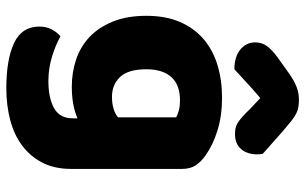

<svg xmlns="http://www.w3.org/2000/svg" viewBox="-199 -585 965 607"><g transform="rotate(90 283.5 -281.5)"><path d="M289 -501Q346 -501 392.5 -486.5Q439 -472 471 -449Q491 -435 502.5 -418Q514 -401 514 -374V-24Q514 29 494 67.5Q474 106 439.5 131.5Q405 157 358.5 169Q312 181 259 181Q168 181 116 156.5Q64 132 64 77Q64 54 73.5 36.5Q83 19 95 10Q124 26 160.5 37Q197 48 236 48Q290 48 322 30Q354 12 354 -28V-44Q313 -26 254 -26Q209 -26 168.5 -39.5Q128 -53 97.5 -81.5Q67 -110 48.5 -155Q30 -200 30 -262Q30 -323 49.5 -368Q69 -413 103.5 -442.5Q138 -472 185.5 -486.5Q233 -501 289 -501ZM351 -356Q344 -360 330.5 -364Q317 -368 297 -368Q248 -368 223.5 -340.5Q199 -313 199 -262Q199 -204 223.5 -178.5Q248 -153 286 -153Q327 -153 351 -172ZM290 -622Q256 -593 237 -575Q218 -557 199 -540Q160 -540 137 -558.5Q114 -577 114 -606Q114 -626 125 -642Q136 -658 162 -677L211 -712Q235 -729 254.5 -736.5Q274 -744 294 -744Q307 -744 317.5 -742.5Q328 -741 339 -735.5Q350 -730 363 -719.5Q376 -709 396 -692L466 -630Q467 -625 467.5 -621Q468 -617 468 -612Q468 -581 451.5 -561.5Q435 -542 404 -542Q394 -542 386 -543.5Q378 -545 369.5 -550Q361 -555 350 -564.5Q339 -574 324 -590Z"/></g></svg>

Font: Baloo Cyrillic
Style: Regular
Weight: 400
Designer: Ek Type, Denis Ignatov
Foundry: Ek Type
Version: Version 1.50 July 26, 2019